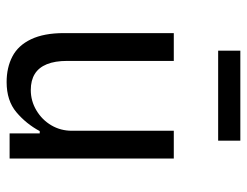

<svg xmlns="http://www.w3.org/2000/svg" viewBox="-103 -634 746 580"><g transform="rotate(90 270.0 -344.0)"><path d="M228 9Q184 9 150.5 -8.5Q117 -26 98.5 -65Q80 -104 80 -164V-496H164V-174Q164 -137 174 -112.5Q184 -88 203.5 -76Q223 -64 252 -64Q285 -64 313.5 -81Q342 -98 358.5 -126Q375 -154 375 -188V-496H459V0H383V-91H376Q354 -50 319 -20.5Q284 9 228 9ZM133 -630V-697H405V-630Z"/></g></svg>

Font: Nunito Sans 7pt Condensed
Style: Regular
Weight: 400
Width: 3
Designer: Vernon Adams
Foundry: Vernon Adams
Version: Version 3.101;gftools[0.9.27]